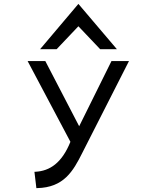

<svg xmlns="http://www.w3.org/2000/svg" viewBox="-20 -765 805 987"><path d="M271 -512 383 -630 495 -512H581L383 -745L186 -512ZM157 118 167 202H171C308 199 356 115 403 21L643 -451H553L387 -116L213 -451H122L342 -36C298 73 236 114 162 118Z"/></svg>

Font: Charger Monospace
Style: Regular
Weight: 400
Designer: Jasper
Foundry: Cannot Into Space Fonts
Version: Version 0.980